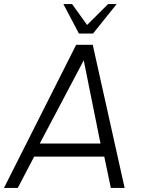

<svg xmlns="http://www.w3.org/2000/svg" viewBox="-50 -919 740 939"><path d="M322.5 -700H403.5L559.5 0H492L460 -153H117L37 0H-30.5ZM144.5 -217H441.5L359.5 -624ZM336 -755 260 -899H302.5L376 -797L478.5 -899H520.5L405 -755Z"/></svg>

Font: Urbanist Light
Style: Italic
Weight: 300
Italic angle: -8°
Designer: Corey Hu
Foundry: Corey Hu
Version: Version 1.330; ttfautohint (v1.8.4.7-5d5b)